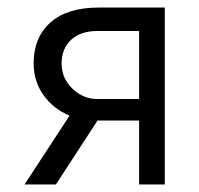

<svg xmlns="http://www.w3.org/2000/svg" viewBox="-20 -488 526 508"><path d="M241 -468H416V0H348V-169H238L128 0H45L164 -182Q121 -200 95 -236.5Q69 -273 69 -320Q69 -389 113.5 -428.5Q158 -468 241 -468ZM348 -226V-406H238Q193 -406 168 -382.5Q143 -359 143 -320Q143 -281 171.5 -253.5Q200 -226 238 -226Z"/></svg>

Font: Didact Gothic
Style: Regular
Weight: 400
Designer: Daniel Johnson
Foundry: Daniel Johnson
Version: Version 2.101;PS 002.101;hotconv 1.0.88;makeotf.lib2.5.64775